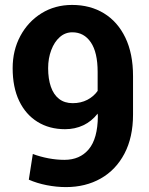

<svg xmlns="http://www.w3.org/2000/svg" viewBox="-20 -741 597 771"><path d="M244.6 10.3Q207.5 10.3 168.2 2.7Q128.9 -4.9 95.7 -19.5L111.8 -122.6Q142.6 -111.3 175 -105.2Q207.5 -99.1 238.8 -99.1Q300.8 -99.1 336.4 -141.6Q372.1 -184.1 373 -273.9L372.1 -284.7Q348.1 -253.9 314.7 -238Q281.2 -222.2 241.2 -222.2Q178.2 -222.2 130.6 -251.7Q83 -281.2 56.9 -335.9Q30.8 -390.6 30.8 -467.3Q30.8 -539.1 61.8 -596.7Q92.8 -654.3 146.7 -687.7Q200.7 -721.2 269.5 -721.2Q342.3 -721.2 397.5 -687.5Q452.6 -653.8 483.4 -589.8Q514.2 -525.9 514.2 -435.5V-281.2Q514.2 -189.5 479.7 -124Q445.3 -58.6 384.5 -24.2Q323.7 10.3 244.6 10.3ZM272 -326.7Q304.7 -326.7 330.6 -340.1Q356.4 -353.5 372.1 -376V-452.1Q372.1 -530.8 344.7 -571Q317.4 -611.3 270.5 -611.3Q241.7 -611.3 220 -592Q198.2 -572.8 185.8 -539.8Q173.3 -506.8 173.3 -467.3Q173.3 -424.3 184.3 -392.6Q195.3 -360.8 217.3 -343.8Q239.3 -326.7 272 -326.7Z"/></svg>

Font: Roboto Slab LO
Style: Bold
Weight: 700
Designer: Google
Version: Version 2.000